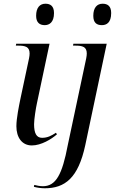

<svg xmlns="http://www.w3.org/2000/svg" viewBox="-20 -771 633 1031"><path d="M220 -636C244 -636 270 -650 270 -701C270 -739 250 -751 224 -751C194 -751 174 -730 174 -686C174 -650 193 -636 220 -636ZM527 -636C551 -636 577 -648 577 -701C577 -739 557 -751 531 -751C501 -751 481 -730 481 -686C481 -648 500 -636 527 -636ZM151 10C201 10 257 -24 286 -50L280 -58C256 -42 235 -31 206 -31C176 -31 163 -55 163 -104C163 -131 173 -193 178 -215L246 -536H67L65 -526H78C115 -526 139 -520 139 -484C139 -477 138 -468 136 -458L90 -242C82 -203 68 -136 68 -93C68 -33 98 10 151 10ZM220 240C328 240 400 186 438 8L553 -536H374L372 -526H385C422 -526 446 -520 446 -484C446 -477 445 -468 443 -458L344 8C314 167 280 229 210 229C195 229 175 225 164 222L162 232C175 236 200 240 220 240Z"/></svg>

Font: Noto Serif Display
Style: Italic
Weight: 400
Italic angle: -12°
Designer: Monotype Design Team
Foundry: Monotype Imaging Inc.
Version: Version 2.009